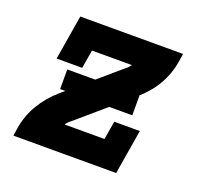

<svg xmlns="http://www.w3.org/2000/svg" viewBox="-98 -642 796 755"><g transform="rotate(20 300.0 -265.0)"><path d="M29 0 34 -33Q38 -59 47 -84.5Q56 -110 70 -133.5Q84 -157 102 -178.5Q120 -200 141 -218L348 -396Q355 -401 361 -407Q367 -413 372 -420H205L192 -343H85L116 -530H546L541 -497Q537 -471 528 -445.5Q519 -420 505.5 -396.5Q492 -373 473.5 -351.5Q455 -330 434 -312L227 -134Q220 -129 214 -123Q208 -117 203 -110H370L383 -187H490L459 0ZM441 -235H139V-317H441Z"/></g></svg>

Font: Iosevka Curly Slab XBdEx
Style: Italic
Weight: 800
Width: 7
Italic angle: -9°
Monospace: yes
Designer: Belleve Invis
Foundry: Belleve Invis
Version: Version 11.1.0; ttfautohint (v1.8.3)